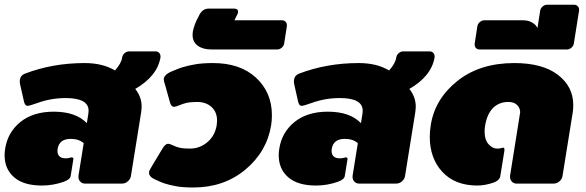

<svg xmlns="http://www.w3.org/2000/svg" viewBox="-23 -787 2510 823"><path d="M-0.8 -150Q10 -220 64.6 -264.2Q119.2 -308.3 207.5 -308.3Q301.7 -308.3 349.2 -259.2L355.8 -300Q356.7 -304.2 356.7 -312.5Q356.7 -366.7 258.3 -366.7Q195.8 -366.7 138.3 -345.8Q103.3 -333.3 95 -333.3Q92.5 -333.3 90.4 -334.2Q88.3 -335 86.7 -336.7Q85 -338.3 84.2 -340Q83.3 -341.7 82.1 -344.6Q80.8 -347.5 80.4 -349.2Q80 -350.8 79.2 -354.2Q78.3 -357.5 78.3 -358.3L63.3 -425Q61.7 -430.8 61.7 -438.3Q61.7 -443.3 62.5 -445.8Q65 -463.3 82.5 -470.8Q201.7 -516.7 340 -516.7Q416.7 -516.7 470 -485Q497.5 -515.8 500.8 -541.7Q502.5 -551.7 511.2 -559.2Q520 -566.7 530 -566.7H644.2Q653.3 -566.7 659.2 -560.4Q665 -554.2 665 -545V-541.7Q651.7 -460.8 556.7 -405.8Q584.2 -371.7 584.2 -329.2Q584.2 -323.3 582.5 -308.3L538.3 -33.3Q536.7 -20 525.4 -10Q514.2 0 500 0H341.7Q329.2 0 321.2 -8.3Q313.3 -16.7 313.3 -28.3V-33.3L335.8 -173.3Q315 -191.7 280 -191.7Q231.7 -191.7 224.2 -150Q223.3 -146.7 223.3 -140.8Q223.3 -108.3 259.2 -108.3Q266.7 -108.3 274.6 -110.4Q282.5 -112.5 284.2 -112.5Q291.7 -112.5 291.7 -105Q291.7 -104.2 291.2 -102.5Q290.8 -100.8 290.8 -100L280 -33.3Q278.3 -18.3 251.7 -8.3Q205 8.3 156.7 8.3Q78.3 8.3 37.5 -27.1Q-3.3 -62.5 -3.3 -121.7Q-3.3 -135 -0.8 -150Z M1142.5 -293.3Q1142.5 -270 1139.2 -250Q1120.8 -136.7 1028.8 -60Q936.7 16.7 805.8 16.7Q785 16.7 765.8 15.4Q746.7 14.2 731.2 11.2Q715.8 8.3 703.8 5.4Q691.7 2.5 680.8 -1.2Q670 -5 664.2 -7.5Q658.3 -10 651.7 -13.3Q645 -16.7 644.2 -16.7Q615.8 -28.3 615.8 -46.7Q615.8 -51.7 617.9 -56.7Q620 -61.7 623.8 -67.1Q627.5 -72.5 628.3 -75L673.3 -150Q685.8 -170.8 697.5 -170.8Q704.2 -170.8 717.9 -164.2Q731.7 -157.5 745 -154.2Q763.3 -150 790 -150Q833.3 -150 865.8 -177.5Q898.3 -205 905.8 -250Q907.5 -263.3 907.5 -269.2Q907.5 -306.7 883.8 -328.3Q860 -350 821.7 -350Q794.2 -350 775.8 -345.8Q761.7 -342.5 745.8 -335.8Q730 -329.2 723.3 -329.2Q710 -329.2 705 -350L684.2 -425Q679.2 -438.3 679.2 -445V-450Q682.5 -469.2 718.3 -483.3Q719.2 -483.3 727.1 -486.7Q735 -490 741.2 -492.5Q747.5 -495 759.6 -498.8Q771.7 -502.5 784.6 -505.4Q797.5 -508.3 813.8 -511.3Q830 -514.2 849.6 -515.4Q869.2 -516.7 890 -516.7Q1006.7 -516.7 1074.6 -453.8Q1142.5 -390.8 1142.5 -293.3Z M802.5 -637.5Q802.5 -645.8 803.3 -650Q805.8 -665 812.9 -683.8Q820 -702.5 826.7 -713.3L832.5 -725Q846.7 -750 870 -750H981.7Q997.5 -750 997.5 -735.8Q997.5 -730.8 994.2 -725L981.7 -700H1185.8Q1195 -700 1200.8 -694.2Q1206.7 -688.3 1206.7 -679.2V-675L1195 -600Q1193.3 -590 1184.6 -582.5Q1175.8 -575 1165.8 -575H882.5Q846.7 -575 824.6 -591.2Q802.5 -607.5 802.5 -637.5Z M1174.2 -150Q1185 -220 1239.6 -264.2Q1294.2 -308.3 1382.5 -308.3Q1476.7 -308.3 1524.2 -259.2L1530.8 -300Q1531.7 -304.2 1531.7 -312.5Q1531.7 -366.7 1433.3 -366.7Q1370.8 -366.7 1313.3 -345.8Q1278.3 -333.3 1270 -333.3Q1267.5 -333.3 1265.4 -334.2Q1263.3 -335 1261.7 -336.7Q1260 -338.3 1259.2 -340Q1258.3 -341.7 1257.1 -344.6Q1255.8 -347.5 1255.4 -349.2Q1255 -350.8 1254.2 -354.2Q1253.3 -357.5 1253.3 -358.3L1238.3 -425Q1236.7 -430.8 1236.7 -438.3Q1236.7 -443.3 1237.5 -445.8Q1240 -463.3 1257.5 -470.8Q1376.7 -516.7 1515 -516.7Q1591.7 -516.7 1645 -485Q1672.5 -515.8 1675.8 -541.7Q1677.5 -551.7 1686.2 -559.2Q1695 -566.7 1705 -566.7H1819.2Q1828.3 -566.7 1834.2 -560.4Q1840 -554.2 1840 -545V-541.7Q1826.7 -460.8 1731.7 -405.8Q1759.2 -371.7 1759.2 -329.2Q1759.2 -323.3 1757.5 -308.3L1713.3 -33.3Q1711.7 -20 1700.4 -10Q1689.2 0 1675 0H1516.7Q1504.2 0 1496.2 -8.3Q1488.3 -16.7 1488.3 -28.3V-33.3L1510.8 -173.3Q1490 -191.7 1455 -191.7Q1406.7 -191.7 1399.2 -150Q1398.3 -146.7 1398.3 -140.8Q1398.3 -108.3 1434.2 -108.3Q1441.7 -108.3 1449.6 -110.4Q1457.5 -112.5 1459.2 -112.5Q1466.7 -112.5 1466.7 -105Q1466.7 -104.2 1466.2 -102.5Q1465.8 -100.8 1465.8 -100L1455 -33.3Q1453.3 -18.3 1426.7 -8.3Q1380 8.3 1331.7 8.3Q1253.3 8.3 1212.5 -27.1Q1171.7 -62.5 1171.7 -121.7Q1171.7 -135 1174.2 -150Z M1823.3 -250Q1840.8 -362.5 1937.1 -439.6Q2033.3 -516.7 2181.7 -516.7Q2302.5 -516.7 2368.3 -466.3Q2434.2 -415.8 2434.2 -337.5Q2434.2 -318.3 2432.5 -308.3L2388.3 -33.3Q2386.7 -20 2375.4 -10Q2364.2 0 2350 0H2191.7Q2179.2 0 2171.2 -8.3Q2163.3 -16.7 2163.3 -28.3V-33.3L2205.8 -300Q2205.8 -300.8 2206.2 -302.5Q2206.7 -304.2 2206.7 -305.8Q2206.7 -323.3 2193.8 -336.7Q2180.8 -350 2155.8 -350Q2116.7 -350 2090.8 -324.6Q2065 -299.2 2056.7 -250Q2054.2 -236.7 2054.2 -224.2Q2054.2 -187.5 2071.2 -168.8Q2088.3 -150 2107.5 -150Q2115.8 -150 2124.2 -151.7L2132.5 -154.2Q2139.2 -154.2 2139.2 -146.7V-141.7L2121.7 -33.3Q2119.2 -14.2 2092.5 -4.2Q2055 8.3 2023.3 8.3Q1927.5 8.3 1873.3 -50Q1819.2 -108.3 1819.2 -200.8Q1819.2 -222.5 1823.3 -250Z M2011.7 -595.8V-600L2023.3 -675Q2025 -685 2033.8 -692.5Q2042.5 -700 2052.5 -700H2219.2Q2240 -700 2255.4 -691.7Q2270.8 -683.3 2275.8 -675L2280.8 -666.7L2292.5 -741.7Q2294.2 -751.7 2302.9 -759.2Q2311.7 -766.7 2321.7 -766.7H2438.3Q2446.7 -766.7 2452.9 -760.8Q2459.2 -755 2459.2 -745.8V-741.7L2436.7 -600Q2435 -590 2426.3 -582.5Q2417.5 -575 2407.5 -575H2032.5Q2023.3 -575 2017.5 -580.8Q2011.7 -586.7 2011.7 -595.8Z"/></svg>

Font: BoonTook Mon
Style: Italic
Weight: 400
Italic angle: -9°
Designer: Sungsit Sawaiwan
Foundry: FontUni
Version: Version 3.0